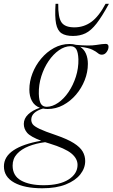

<svg xmlns="http://www.w3.org/2000/svg" viewBox="-96 -752 589 1004"><path d="M125 232.5Q32 232.5 -21.8 202.8Q-75.5 173 -75.5 118Q-75.5 67.5 -25.5 34Q24.5 0.5 119.5 -16Q63.5 -37 46 -57.5Q28.5 -78 28.5 -104Q28.5 -132 51.2 -153.8Q74 -175.5 112.5 -188.5Q84.5 -199 71 -224Q57.5 -249 57.5 -283.5Q57.5 -326.5 73.8 -368.5Q90 -410.5 119 -445.2Q148 -480 186.2 -501Q224.5 -522 268 -522Q286 -522 301.5 -517.5Q371.5 -511 406.2 -516.8Q441 -522.5 456.5 -522.5Q471.5 -522.5 471.5 -507.5Q471.5 -493.5 461.5 -479.8Q451.5 -466 436.5 -466Q425 -466 416 -474Q407 -482 387.2 -492Q367.5 -502 323 -507.5Q343.5 -494.5 353.5 -471.2Q363.5 -448 363.5 -418Q363.5 -375 347 -333Q330.5 -291 301.5 -257Q272.5 -223 234.5 -202.5Q196.5 -182 153 -182Q140.5 -182 129 -184.5Q67.5 -166 67.5 -126Q67.5 -113 75.2 -102.2Q83 -91.5 110.5 -78.2Q138 -65 197.5 -45Q257 -24.5 290 -3.5Q323 17.5 336.2 40.2Q349.5 63 349.5 90Q349.5 127.5 323.8 160Q298 192.5 248 212.5Q198 232.5 125 232.5ZM148.5 -193.5Q178.5 -194 208.5 -214.8Q238.5 -235.5 262.5 -271Q286.5 -306.5 300.8 -351Q315 -395.5 314 -442.5Q312.5 -479 302.8 -494.8Q293 -510.5 272.5 -510.5Q242 -510 212.2 -489.2Q182.5 -468.5 158.2 -433Q134 -397.5 120 -353Q106 -308.5 107 -261.5Q108 -225 117.8 -209.2Q127.5 -193.5 148.5 -193.5ZM-30 114Q-30 167 14 191.8Q58 216.5 132 216.5Q216 216.5 262.8 186.5Q309.5 156.5 309.5 110Q309.5 77.5 277.8 50.8Q246 24 161.5 -2Q150 -5.5 140 -8.5Q92.5 -2.5 54 12.8Q15.5 28 -7.2 53Q-30 78 -30 114ZM293 -609Q342 -609 381.2 -637.2Q420.5 -665.5 456 -732H473.5Q437 -665 408.5 -628.5Q380 -592 351.2 -578Q322.5 -564 285.5 -564Q247 -564 225.8 -578Q204.5 -592 197.2 -628.2Q190 -664.5 194.5 -732H208.5Q207.5 -661.5 225.5 -635.2Q243.5 -609 293 -609Z"/></svg>

Font: Newsreader 72pt Light
Style: Italic
Weight: 300
Italic angle: -17°
Designer: Hugues Gentile
Foundry: Production Type
Version: Version 1.003; ttfautohint (v1.8.3)